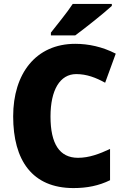

<svg xmlns="http://www.w3.org/2000/svg" viewBox="-20 -947 637 977"><path d="M549 -917V-927H350C321 -882 272 -824 239 -781V-767H363C416 -806 509 -880 549 -917ZM368 -570C421 -570 468 -552 515 -526L569 -674C501 -709 430 -724 363 -724C162 -724 47 -572 47 -355C47 -131 144 10 354 10C423 10 483 -2 540 -30V-189C486 -164 434 -144 377 -144C283 -144 237 -215 237 -354C237 -489 285 -570 368 -570Z"/></svg>

Font: Noto Sans Gujarati UI SemiCondensed Black
Style: Regular
Weight: 900
Width: 4
Designer: Jelle Bosma - Monotype Design Team, Universal Thirst
Foundry: Monotype Imaging Inc.
Version: Version 2.106